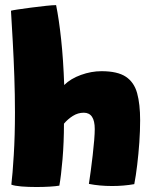

<svg xmlns="http://www.w3.org/2000/svg" viewBox="-20 -742 602 770"><path d="M218 2.5Q204 5 178.8 6.5Q153.5 8 126 8Q93.5 8 66 5.8Q38.5 3.5 25.5 -1.5Q30.5 -42 35.2 -120Q40 -198 40 -291.5Q40 -361 37.5 -433.8Q35 -506.5 31.2 -574.8Q27.5 -643 24 -699Q28 -700.5 51 -704Q74 -707.5 104.8 -711.5Q135.5 -715.5 163.5 -718.5Q191.5 -721.5 205 -721.5Q216.5 -665 225.2 -583.8Q234 -502.5 237.5 -401Q263 -426.5 304.5 -441.5Q346 -456.5 387 -456.5Q451.5 -456.5 484.8 -434.2Q518 -412 530 -368.2Q542 -324.5 542 -259.5Q542 -218 538.8 -171.2Q535.5 -124.5 530.2 -80.5Q525 -36.5 518.5 -3.5Q476 4 429.5 4Q379 4 336.5 -4.5Q340 -26 344 -56.8Q348 -87.5 351.8 -119.8Q355.5 -152 357.8 -180Q360 -208 360 -224.5Q360 -290 316 -290Q292.5 -290 272 -277Q251.5 -264 236.5 -246Q236.5 -172 230.8 -104Q225 -36 218 2.5Z"/></svg>

Font: Grandstander Black
Style: Regular
Weight: 900
Designer: Tyler Finck
Foundry: Etcetera Type Co
Version: Version 1.200; ttfautohint (v1.8.3)